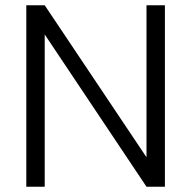

<svg xmlns="http://www.w3.org/2000/svg" viewBox="-20 -710 726 730"><path d="M607 -690V0H537L150 -579V0H80V-690H150L537 -112V-690Z"/></svg>

Font: Parkinsans Light
Style: Regular
Weight: 300
Designer: Red Stone, Indian Type Foundry
Foundry: Indian Type Foundry
Version: Version 1.000